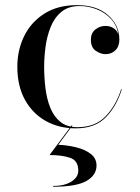

<svg xmlns="http://www.w3.org/2000/svg" viewBox="-20 -490 546 748"><path d="M285 175Q285 135.5 253.2 124.8Q221.5 114 173 114L258.5 -1H262.5L207 74Q243 75.5 277.2 84Q311.5 92.5 333.8 109.8Q356 127 356 155Q356 192.5 316.8 215Q277.5 237.5 187 237.5V234.5Q231 234.5 258 217.5Q285 200.5 285 175ZM454.5 -142.5Q435 -77.5 393 -33.8Q351 10 275 10Q209.5 10 158.2 -18.8Q107 -47.5 77.2 -101.2Q47.5 -155 47.5 -230Q47.5 -295 74.2 -349.5Q101 -404 153 -437Q205 -470 280.5 -470Q357 -470 401 -431Q445 -392 445 -336Q445 -309 429.5 -294Q414 -279 391 -279Q372.5 -279 353.2 -292Q334 -305 334 -335Q334 -361 351.2 -375Q368.5 -389 391 -389Q408 -389 421.5 -380.8Q435 -372.5 441 -356.5Q435 -392 412.2 -416.5Q389.5 -441 357 -453.8Q324.5 -466.5 290.5 -466.5Q246 -466.5 218.5 -443.2Q191 -420 176.8 -383.5Q162.5 -347 157.2 -306.2Q152 -265.5 152 -230Q152 -187 157.2 -145.2Q162.5 -103.5 176.2 -69.5Q190 -35.5 215.5 -15Q241 5.5 281.5 5.5Q350.5 5.5 391 -36.5Q431.5 -78.5 452 -142.5Z"/></svg>

Font: Bodoni* 72pt
Style: Regular
Weight: 400
Version: Version 2.3